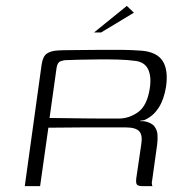

<svg xmlns="http://www.w3.org/2000/svg" viewBox="-20 -631 635 651"><path d="M373 -199Q373 -199 342 -199Q311 -199 259 -199Q207 -199 144 -198L116 0H64L121 -411Q125 -440 139 -449.5Q153 -459 178 -460Q193 -461 216.5 -461Q240 -461 267.5 -461.5Q295 -462 323.5 -462Q352 -462 379 -462Q406 -462 428 -461Q450 -460 462 -459Q513 -454 532 -423.5Q551 -393 543 -337Q536 -294 518.5 -266.5Q501 -239 474 -226Q471 -224 465.5 -223Q460 -222 456 -222V-220Q459 -220 462.5 -220Q466 -220 469 -220Q494 -215 503.5 -202.5Q513 -190 514 -174Q515 -158 513 -142L496 -20Q494 -13 495 -7Q496 -1 497 0H462Q451 0 445.5 -4Q440 -8 442 -26L459 -142Q464 -173 452 -186Q440 -199 406 -199ZM148 -231Q164 -231 196 -230.5Q228 -230 265.5 -229.5Q303 -229 335.5 -229Q368 -229 382 -229Q418 -229 448.5 -251Q479 -273 488 -332Q494 -373 481.5 -397.5Q469 -422 435 -425Q413 -428 380 -429Q347 -430 311.5 -429.5Q276 -429 246.5 -428.5Q217 -428 201 -427Q197 -427 186 -423.5Q175 -420 172 -402ZM299 -521 410 -611 434 -588 323 -521Z"/></svg>

Font: Genos Light
Style: Italic
Weight: 300
Italic angle: -8°
Designer: Robert E. Leuschke
Foundry: Robert E. Leuschke
Version: Version 1.010